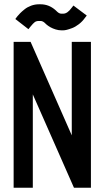

<svg xmlns="http://www.w3.org/2000/svg" viewBox="-20 -880 490 900"><path d="M61.5 -803.7Q66.9 -810.5 74.5 -818.1Q82 -825.7 95 -836.2Q107.9 -846.7 125.7 -853.3Q143.6 -859.9 162.1 -859.9H169.9Q209.5 -859.9 240.2 -832.5L249 -824.2Q258.3 -815.9 267.6 -815.9H276.4Q295.9 -815.9 315.4 -842.8L324.2 -854L386.7 -807.1L377.9 -795.9Q365.7 -778.8 349.4 -766.4Q333 -753.9 318.1 -748.3Q303.2 -742.7 293 -740.2Q282.7 -737.8 276.4 -737.8H267.6Q254.9 -737.8 241.2 -741.9Q227.5 -746.1 216.6 -752.2Q205.6 -758.3 197.3 -765.6L188.5 -773.9Q179.2 -781.7 169.9 -781.7H162.1Q150.4 -781.7 143.1 -776.4Q135.7 -771 123 -755.4L113.3 -743.2L51.8 -791ZM133.8 0H43.9V-683.6H123.5L316.4 -245.6V-683.6H406.2V0H326.7L133.8 -437.5Z"/></svg>

Font: Anka/Coder Narrow
Style: Bold
Weight: 700
Width: 3
Monospace: yes
Version: Version 001.100